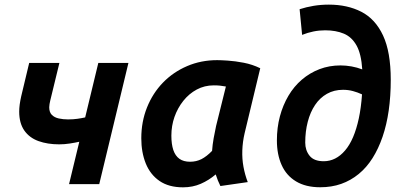

<svg xmlns="http://www.w3.org/2000/svg" viewBox="-20 -796 1738 830"><path d="M278.5 0 322.8 -183.2Q304.8 -179.2 281.8 -175.6Q258.8 -172 235.8 -172Q185.5 -172 146.1 -186.2Q106.8 -200.5 84.9 -232.1Q63 -263.8 63 -313.5Q63 -328 65.2 -344.5Q67.5 -361 71.5 -379L106.2 -524H236.8L197.2 -361.2Q195.5 -353 194.1 -345.9Q192.8 -338.8 192.8 -332.2Q192.8 -310.8 204.1 -299.4Q215.5 -288 234.1 -283.9Q252.8 -279.8 274.2 -279.8Q296.8 -279.8 315.2 -282.5Q333.8 -285.2 348.2 -288.5L405 -524H535.2L409 0Z M771.2 13.8Q709.8 13.8 669.8 -13.6Q629.8 -41 610.2 -89.2Q590.8 -137.5 590.8 -198.2Q590.8 -269.8 615.5 -331.5Q640.2 -393.2 684.5 -438.9Q728.8 -484.5 788.8 -510.2Q848.8 -536 919 -536Q933.8 -536 964.8 -534Q995.8 -532 1033.5 -524.8Q1071.2 -517.5 1105 -501L1037.5 -220.2Q1028.8 -183.2 1027.5 -146.1Q1026.2 -109 1032.6 -74.5Q1039 -40 1051 -8.8L932.8 8.2Q926.8 -3.8 921.9 -15.8Q917 -27.8 912.5 -42Q883 -16.8 848 -1.5Q813 13.8 771.2 13.8ZM801.5 -96.8Q828.5 -96.8 850.9 -108.1Q873.2 -119.5 896.8 -143.8Q898.5 -169.2 903.6 -198.4Q908.8 -227.5 914.2 -251.8L956.5 -422Q942.5 -424.5 930.9 -425.8Q919.2 -427 904.2 -427Q864.2 -427 830.6 -409Q797 -391 772.4 -360Q747.8 -329 734.2 -290.4Q720.8 -251.8 720.8 -209.8Q720.8 -173 729.2 -147.6Q737.8 -122.2 755.6 -109.5Q773.5 -96.8 801.5 -96.8Z M1364.2 13.5Q1301.8 13.5 1259.8 -11.8Q1217.8 -37 1197.4 -82.8Q1177 -128.5 1177 -189Q1177 -244 1189.9 -292.6Q1202.8 -341.2 1226.8 -381.9Q1250.8 -422.5 1284.8 -451.6Q1318.8 -480.8 1361 -497Q1403.2 -513.2 1452 -513.2Q1475.2 -513.2 1499.5 -508.9Q1523.8 -504.5 1546 -496Q1541.8 -562.5 1521.4 -599.2Q1501 -636 1466.5 -650.5Q1432 -665 1385.5 -665Q1359.8 -665 1334.8 -659.9Q1309.8 -654.8 1286 -645.2L1275.2 -756.2Q1304 -765.5 1335.8 -770.8Q1367.5 -776 1401.5 -776Q1481.8 -776 1542.1 -745Q1602.5 -714 1635.9 -642.6Q1669.2 -571.2 1669.2 -451.2Q1669.2 -380.2 1660.4 -318.4Q1651.5 -256.5 1633.8 -204.8Q1616 -153 1590.4 -112.4Q1564.8 -71.8 1530.6 -43.8Q1496.5 -15.8 1455.1 -1.1Q1413.8 13.5 1364.2 13.5ZM1379.5 -99Q1405.5 -99 1428.6 -110.6Q1451.8 -122.2 1471.6 -145.4Q1491.5 -168.5 1506.4 -203.4Q1521.2 -238.2 1531.1 -284.2Q1541 -330.2 1545 -388Q1526.2 -396.8 1506.1 -402.2Q1486 -407.8 1462.8 -407.8Q1424 -407.8 1393.4 -390.5Q1362.8 -373.2 1342 -342.2Q1321.2 -311.2 1310.4 -269.5Q1299.5 -227.8 1299.5 -179.5Q1299.5 -146.2 1318.4 -122.6Q1337.2 -99 1379.5 -99Z"/></svg>

Font: Ubuntu Sans
Style: Italic
Weight: 400
Italic angle: -13.5°
Designer: Dalton Maag Ltd
Foundry: Dalton Maag Ltd
Version: Version 1.006